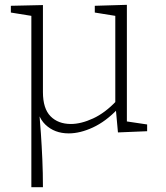

<svg xmlns="http://www.w3.org/2000/svg" viewBox="-20 -546 690 796"><path d="M127 -144 142 -90Q146 -45 149.5 6.5Q153 58 155.5 114.5Q158 171 158 230H110V-490L118 -479L25 -494V-522L158 -525V-164Q158 -96 189.5 -64Q221 -32 274 -32Q316 -32 366 -55Q416 -78 463 -128L458 -114V-491L466 -479L373 -494V-522L506 -526V-35L496 -44L590 -30V-2L469 3L460 -96L467 -93Q418 -42 365 -17.5Q312 7 265 7Q206 7 168 -29.5Q130 -66 127 -144Z"/></svg>

Font: Bitter Thin Light
Style: Regular
Weight: 300
Version: Version 2.002